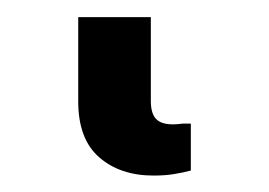

<svg xmlns="http://www.w3.org/2000/svg" viewBox="-20 25 321 229"><path d="M73.3 145.9V45.4H159.9V145.5Q159.9 160.1 166 166.7Q172.1 173.3 186.1 173.3Q190.2 173.3 193.6 172.9Q197 172.4 199.9 172.4Q204.3 172.4 207.6 172.4V228.4Q198.4 230.9 187.7 232.6Q177 234.4 163.2 234.4Q123.3 234.4 98.3 212.6Q73.3 190.9 73.3 145.9Z"/></svg>

Font: Pretendard JP Variable
Style: Regular
Weight: 400
Designer: Base glyphs from Inter by Rasmus Andersson; Hangul glyphs from Noto Sans CJK(Source Han Sans) by Jang Soo-young and Kang
Foundry: Kil Hyung-jin
Version: Version 1.307;Glyphs 3.2 (3192)